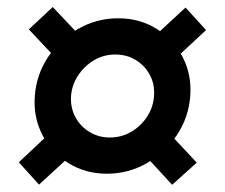

<svg xmlns="http://www.w3.org/2000/svg" viewBox="-20 -597 640 546"><path d="M284 -103Q223.5 -103 175.2 -132.8Q127 -162.5 100.8 -212.8Q74.5 -263 79 -324Q83.5 -385 116.8 -435Q150 -485 202.5 -515Q255 -545 316 -545Q377 -545 425 -515.2Q473 -485.5 499.2 -435.2Q525.5 -385 521 -324Q516.5 -263 483 -212.8Q449.5 -162.5 397.2 -132.8Q345 -103 284 -103ZM91 -72 33.5 -135.5 156.5 -251 216 -187ZM469.5 -71.5 373.5 -176 441 -240 539.5 -134.5ZM292 -206Q325.5 -206 353.2 -222.2Q381 -238.5 398.5 -265.5Q416 -292.5 418 -324Q420.5 -357.5 406 -384.2Q391.5 -411 365.8 -426.5Q340 -442 308 -442Q274.5 -442 247 -425.5Q219.5 -409 202 -382.2Q184.5 -355.5 182 -324Q180 -291 194.2 -264.2Q208.5 -237.5 234.5 -221.8Q260.5 -206 292 -206ZM164 -405 62 -513.5 130 -577 232.5 -468.5ZM451.5 -405 392 -468.5 507.5 -575.5 566 -511.5Z"/></svg>

Font: Karla
Style: Bold Italic
Weight: 700
Italic angle: -8°
Designer: Jonathan Pinhorn
Version: Version 2.004;gftools[0.9.33]